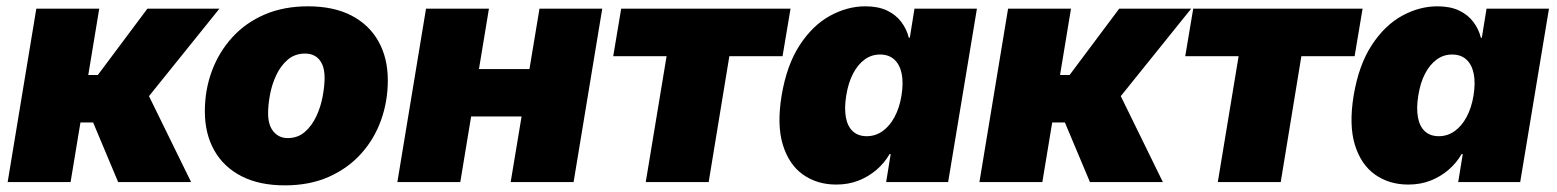

<svg xmlns="http://www.w3.org/2000/svg" viewBox="-20 -568 4856 599"><path d="M3.9 0 93.3 -541H289.6L255.4 -334H285.2L439.9 -541H664.6L444.8 -268.1L576.2 0H348.6L270.5 -186H231L200.2 0Z M868.7 10.3Q789.1 10.3 733.4 -18.3Q677.7 -46.9 648.4 -98.9Q619.1 -150.9 619.1 -220.7Q619.1 -287.6 641.1 -346.7Q663.1 -405.8 704.6 -451.4Q746.1 -497.1 805.7 -522.7Q865.2 -548.3 940.9 -548.3Q1020.5 -548.3 1075.9 -519.8Q1131.3 -491.2 1160.6 -439.2Q1189.9 -387.2 1189.9 -317.4Q1189.9 -252 1168.7 -192.9Q1147.5 -133.8 1106.2 -88.1Q1064.9 -42.5 1005.4 -16.1Q945.8 10.3 868.7 10.3ZM877.4 -137.2Q909.2 -137.2 931.4 -156.7Q953.6 -176.3 967.3 -206.1Q981 -235.8 986.8 -268.1Q992.7 -300.3 992.7 -325.2Q992.7 -350.6 985.1 -367.4Q977.5 -384.3 963.9 -392.6Q950.2 -400.9 932.1 -400.9Q899.9 -400.9 877.7 -381.8Q855.5 -362.8 841.8 -333.5Q828.1 -304.2 822.3 -272.5Q816.4 -240.7 816.4 -214.8Q816.4 -177.2 833.5 -157.2Q850.6 -137.2 877.4 -137.2Z M1689.5 -352.5 1665.5 -204.6H1392.1L1416 -352.5ZM1505.4 -541 1416 0H1219.7L1309.1 -541ZM1858.9 -541 1769.5 0H1573.2L1663.1 -541Z M1994.6 0 2059.6 -392.6H1893.1L1918 -541H2446.3L2421.4 -392.6H2255.4L2190.9 0Z M2588.9 7.8Q2529.3 7.8 2485.4 -23.2Q2441.4 -54.2 2422.4 -116Q2403.3 -177.7 2418.5 -270Q2434.6 -365.7 2475.1 -427.5Q2515.6 -489.3 2569.6 -518.8Q2623.5 -548.3 2679.7 -548.3Q2719.2 -548.3 2746.8 -535.4Q2774.4 -522.5 2791.5 -500Q2808.6 -477.5 2815.4 -450.2H2818.4L2833 -541H3027.8L2938 0H2744.6L2758.8 -87.4H2755.4Q2739.3 -59.6 2714.6 -38.3Q2689.9 -17.1 2658.4 -4.6Q2627 7.8 2588.9 7.8ZM2684.1 -143.1Q2710.9 -143.1 2733.2 -158.7Q2755.4 -174.3 2770.8 -202.9Q2786.1 -231.4 2792.5 -270Q2798.8 -310.1 2793 -338.4Q2787.1 -366.7 2770 -382.3Q2752.9 -397.9 2725.6 -397.9Q2698.7 -397.9 2677.5 -382.3Q2656.2 -366.7 2641.4 -338.4Q2626.5 -310.1 2620.1 -270Q2613.8 -231 2618.9 -202.4Q2624 -173.8 2640.6 -158.4Q2657.2 -143.1 2684.1 -143.1Z M3035.6 0 3125 -541H3321.3L3287.1 -334H3316.9L3471.7 -541H3696.3L3476.6 -268.1L3607.9 0H3380.4L3302.2 -186H3262.7L3231.9 0Z M3779.3 0 3844.2 -392.6H3677.7L3702.6 -541H4231L4206.1 -392.6H4040L3975.6 0Z M4373.5 7.8Q4314 7.8 4270 -23.2Q4226.1 -54.2 4207 -116Q4188 -177.7 4203.1 -270Q4219.2 -365.7 4259.8 -427.5Q4300.3 -489.3 4354.2 -518.8Q4408.2 -548.3 4464.4 -548.3Q4503.9 -548.3 4531.5 -535.4Q4559.1 -522.5 4576.2 -500Q4593.3 -477.5 4600.1 -450.2H4603L4617.7 -541H4812.5L4722.7 0H4529.3L4543.5 -87.4H4540Q4523.9 -59.6 4499.3 -38.3Q4474.6 -17.1 4443.1 -4.6Q4411.6 7.8 4373.5 7.8ZM4468.8 -143.1Q4495.6 -143.1 4517.8 -158.7Q4540 -174.3 4555.4 -202.9Q4570.8 -231.4 4577.1 -270Q4583.5 -310.1 4577.6 -338.4Q4571.8 -366.7 4554.7 -382.3Q4537.6 -397.9 4510.3 -397.9Q4483.4 -397.9 4462.2 -382.3Q4440.9 -366.7 4426 -338.4Q4411.1 -310.1 4404.8 -270Q4398.4 -231 4403.6 -202.4Q4408.7 -173.8 4425.3 -158.4Q4441.9 -143.1 4468.8 -143.1Z"/></svg>

Font: Inter 17pt Black
Style: Italic
Weight: 900
Italic angle: -9.3988°
Version: Version 4.001;git-66647c0bb